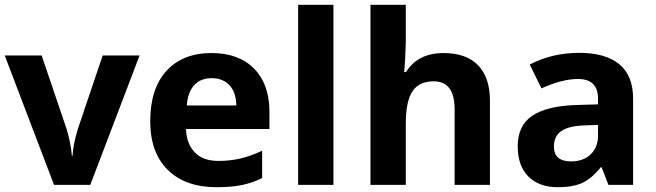

<svg xmlns="http://www.w3.org/2000/svg" viewBox="-20 -780 2766 810"><path d="M208 0 0 -545.9H155.8L261.2 -234.9Q278.8 -175.8 283.2 -123H286.1Q288.6 -169.9 308.1 -234.9L413.1 -545.9H568.8L360.8 0Z M873 -450.2Q825.7 -450.2 798.8 -420.2Q772 -390.1 768.1 -335H977.1Q976.1 -390.1 948.2 -420.2Q920.4 -450.2 873 -450.2ZM894 9.8Q762.2 9.8 688 -63Q613.8 -135.7 613.8 -269Q613.8 -406.2 682.4 -481.2Q751 -556.2 872.1 -556.2Q987.8 -556.2 1052.2 -490.2Q1116.7 -424.3 1116.7 -308.1V-235.8H764.6Q767.1 -172.4 802.2 -136.7Q837.4 -101.1 900.9 -101.1Q950.2 -101.1 994.1 -111.3Q1038.1 -121.6 1085.9 -144V-28.8Q1046.9 -9.3 1002.4 0.2Q958 9.8 894 9.8Z M1386.7 0H1237.8V-759.8H1386.7Z M2046.9 0H1897.9V-318.8Q1897.9 -437 1810.1 -437Q1747.6 -437 1719.7 -394.5Q1691.9 -352.1 1691.9 -256.8V0H1543V-759.8H1691.9V-605Q1691.9 -586.9 1688.5 -520L1685.1 -476.1H1692.9Q1742.7 -556.2 1851.1 -556.2Q1947.3 -556.2 1997.1 -504.4Q2046.9 -452.6 2046.9 -356Z M2546.9 0 2518.1 -74.2H2514.2Q2476.6 -26.9 2436.8 -8.5Q2397 9.8 2333 9.8Q2254.4 9.8 2209.2 -35.2Q2164.1 -80.1 2164.1 -163.1Q2164.1 -250 2224.9 -291.3Q2285.6 -332.5 2408.2 -336.9L2502.9 -339.8V-363.8Q2502.9 -446.8 2418 -446.8Q2352.5 -446.8 2264.2 -407.2L2214.8 -507.8Q2309.1 -557.1 2423.8 -557.1Q2533.7 -557.1 2592.3 -509.3Q2650.9 -461.4 2650.9 -363.8V0ZM2502.9 -252.9 2445.3 -251Q2380.4 -249 2348.6 -227.5Q2316.9 -206.1 2316.9 -162.1Q2316.9 -99.1 2389.2 -99.1Q2440.9 -99.1 2471.9 -128.9Q2502.9 -158.7 2502.9 -208Z"/></svg>

Font: CAA NEO Sans
Style: Bold
Weight: 700
Version: Version 1.10